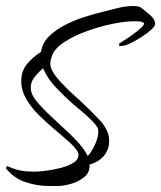

<svg xmlns="http://www.w3.org/2000/svg" viewBox="-62 -508 538 641"><path d="M102 113Q62 113 23 100Q-16 87 -42 54L-39 46Q-12 58 7 61.5Q26 65 53 65Q67 65 91.5 62Q116 59 141 52.5Q166 46 183 35.5Q200 25 200 9Q200 -6 171 -32Q150 -51 122.5 -74Q95 -97 69 -122.5Q43 -148 26 -177Q9 -206 9 -237Q9 -271 28 -294Q47 -317 75 -335Q79 -364 101 -386Q123 -408 154 -424Q185 -440 217.5 -450.5Q250 -461 275 -467Q303 -474 330.5 -481Q358 -488 386 -488Q391 -488 396.5 -487Q402 -486 407 -484Q418 -475 436.5 -460Q455 -445 456 -429Q457 -422 443.5 -409.5Q430 -397 410.5 -384.5Q391 -372 373 -363.5Q355 -355 347 -355L336 -354V-363Q341 -366 354.5 -374.5Q368 -383 383 -394Q398 -405 409 -415Q420 -425 419 -431Q413 -435 407 -436Q401 -437 394 -437H384Q356 -437 314 -428.5Q272 -420 229 -404.5Q186 -389 153.5 -368Q121 -347 112 -323Q110 -317 108 -310Q106 -303 106 -295Q106 -281 117 -264Q128 -247 142.5 -232Q157 -217 168 -206L203 -174Q238 -142 269 -109Q300 -76 302 -45Q305 -14 287 9.5Q269 33 237 41Q239 66 220.5 82Q202 98 176 105.5Q150 113 128 113ZM231 13Q245 -2 256.5 -28.5Q268 -55 266 -75Q264 -87 241 -109Q230 -120 215.5 -132.5Q201 -145 185 -158Q155 -184 125.5 -215Q96 -246 82 -280Q66 -267 52.5 -249.5Q39 -232 41 -210Q43 -188 68 -160.5Q93 -133 126 -103Q142 -88 158.5 -73Q175 -58 189 -43Q203 -29 213.5 -15Q224 -1 231 13Z"/></svg>

Font: Qwitcher Grypen
Style: Bold
Weight: 700
Designer: Robert E. Leuschke
Foundry: Robert E. Leuschke
Version: Version 1.100; ttfautohint (v1.8.3)